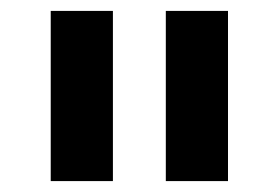

<svg xmlns="http://www.w3.org/2000/svg" viewBox="-20 -760 511 352"><path d="M73 -428V-740H187V-428ZM284 -428V-740H398V-428Z"/></svg>

Font: IBM Plex Sans Thai Looped SemiBold
Style: Regular
Weight: 600
Designer: Mike Abbink, Paul van der Laan, Pieter van Rosmalen, Ben Mitchell, Mark Frömberg
Foundry: Bold Monday
Version: Version 1.1